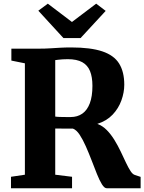

<svg xmlns="http://www.w3.org/2000/svg" viewBox="-20 -1002 769 1022"><path d="M38.5 0V-61L112.5 -72V-665L40.5 -679.5V-743H189Q221 -743 247.8 -744.8Q274.5 -746.5 300.8 -748Q327 -749.5 358.5 -749.5Q462.5 -749.5 524.8 -728.5Q587 -707.5 614.2 -663.5Q641.5 -619.5 641.5 -551Q641.5 -510 626.2 -467.5Q611 -425 579.5 -391.8Q548 -358.5 498 -342.5Q526 -332.5 548.5 -309.5Q571 -286.5 589.2 -256.8Q607.5 -227 622.5 -195.5Q637.5 -164 650.2 -136.8Q663 -109.5 674.8 -91.5Q686.5 -73.5 698.5 -70.5L728.5 -60.5V0H548Q535.5 0 522.5 -21Q509.5 -42 496 -75.8Q482.5 -109.5 467.8 -148Q453 -186.5 437 -222.8Q421 -259 404 -284.8Q387 -310.5 368 -317.5Q358.5 -317.5 345.5 -317.5Q332.5 -317.5 319.2 -317.5Q306 -317.5 294.2 -317.8Q282.5 -318 274 -318V-72L363.5 -61V0ZM356.5 -379Q392 -379 418 -397Q444 -415 458 -452Q472 -489 472 -545Q472 -592 459.2 -623.5Q446.5 -655 417.8 -671Q389 -687 341 -687Q326.5 -687 314.2 -686.2Q302 -685.5 292 -684.2Q282 -683 274 -682V-381.5Q282.5 -380 299 -379.5Q315.5 -379 332 -379Q348.5 -379 356.5 -379ZM317.5 -799.5 184 -945 234.5 -982.5 363 -885 492 -982.5 542.5 -944 409 -799.5Z"/></svg>

Font: Merriweather 24pt ExtraBold
Style: Regular
Weight: 800
Version: Version 2.100